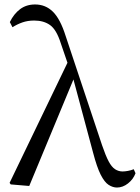

<svg xmlns="http://www.w3.org/2000/svg" viewBox="-20 -825 627 860"><path d="M28 1 23 -6 289 -558 316 -486 111 8ZM504 15Q485 15 466.5 3Q448 -9 431 -42.5Q414 -76 397 -141L305 -484L302 -486L252 -632Q233 -692 204.5 -712.5Q176 -733 133 -733Q104 -733 80 -724.5Q56 -716 36 -703L24 -726Q42 -763 70 -784Q98 -805 137 -805Q184 -805 217 -772.5Q250 -740 274 -664L437 -175Q453 -128 466.5 -102.5Q480 -77 495.5 -67Q511 -57 529 -57Q539 -57 553 -59.5Q567 -62 579 -67L587 -49Q577 -22 553.5 -3.5Q530 15 504 15Z"/></svg>

Font: Noto Serif JP
Style: Regular
Weight: 400
Designer: Ryoko NISHIZUKA  (kana & ideographs); Frank Grießhammer (Latin, Greek & Cyrillic); Wenlong ZHANG  (bopomofo); Sandoll Co
Foundry: Adobe
Version: Version 2.003-H1;hotconv 1.1.1;makeotfexe 2.6.0